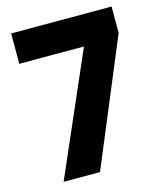

<svg xmlns="http://www.w3.org/2000/svg" viewBox="-110 -810 754 892"><g transform="rotate(-15 267.5 -364.5)"><path d="M511 -729H28V-583H339L85 0H260L511 -602Z"/></g></svg>

Font: Poppins
Style: Bold
Weight: 700
Designer: Ninad Kale (Devanagari), Jonny Pinhorn (Latin)
Foundry: Indian Type Foundry
Version: 4.004